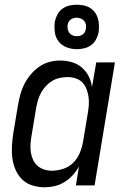

<svg xmlns="http://www.w3.org/2000/svg" viewBox="-20 -784 540 812"><path d="M169 8Q142 8 117.5 0.5Q93 -7 75 -24Q57 -41 46.5 -64.5Q36 -88 32.5 -113.5Q29 -139 30.5 -166Q32 -193 36 -219L56 -339Q60 -362 66 -384.5Q72 -407 83 -428.5Q94 -450 110 -469Q126 -488 146 -502Q166 -516 189 -522Q212 -528 235 -528Q260 -528 284 -521Q308 -514 326 -498.5Q344 -483 355 -461.5Q366 -440 369 -415L387 -520H466L380 0H301L314 -80Q303 -60 287.5 -43Q272 -26 252.5 -14Q233 -2 211.5 3Q190 8 169 8ZM200 -62Q223 -62 247.5 -70Q272 -78 289.5 -95.5Q307 -113 317 -136.5Q327 -160 331 -183L351 -303Q354 -321 355.5 -339Q357 -357 354.5 -374Q352 -391 346 -407Q340 -423 328.5 -435Q317 -447 300.5 -452.5Q284 -458 266 -458Q250 -458 233 -454.5Q216 -451 201 -442Q186 -433 174 -420Q162 -407 153.5 -391.5Q145 -376 140.5 -360Q136 -344 133 -328L113 -208Q110 -191 109 -173.5Q108 -156 110.5 -139.5Q113 -123 120 -108Q127 -93 139 -82.5Q151 -72 167 -67Q183 -62 200 -62ZM305 -576Q282 -576 261.5 -584Q241 -592 228 -608.5Q215 -625 212 -647.5Q209 -670 212 -693Q215 -708 223 -723Q231 -738 244.5 -747.5Q258 -757 273.5 -760.5Q289 -764 304 -764Q319 -764 334 -761Q349 -758 361 -750.5Q373 -743 381.5 -731.5Q390 -720 394 -706Q398 -692 398.5 -677Q399 -662 397 -647Q394 -632 386 -617Q378 -602 364.5 -592.5Q351 -583 335.5 -579.5Q320 -576 305 -576ZM304 -631Q311 -631 317.5 -632.5Q324 -634 329.5 -638Q335 -642 338.5 -648Q342 -654 343 -661Q345 -670 343.5 -679Q342 -688 336.5 -695Q331 -702 322.5 -705.5Q314 -709 305 -709Q298 -709 292 -707.5Q286 -706 280 -702Q274 -698 270.5 -692Q267 -686 266 -679Q265 -670 266.5 -661Q268 -652 273 -645Q278 -638 286.5 -634.5Q295 -631 304 -631Z"/></svg>

Font: Iosevka Custom
Style: Italic
Weight: 400
Italic angle: -9°
Monospace: yes
Designer: Belleve Invis
Foundry: Belleve Invis
Version: Version 30.3.3; ttfautohint (v1.8.3)